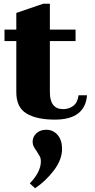

<svg xmlns="http://www.w3.org/2000/svg" viewBox="-20 -628 509 1024"><path d="M444 -120Q434 10 272 10Q176 10 121.5 -22.5Q67 -55 67 -136V-409H4V-470H67V-559L210 -608H246V-470H383V-409H246V-136Q246 -46 317 -46Q348 -46 371 -63.5Q394 -81 399 -120ZM311 166Q311 223 267.5 280.5Q224 338 167 376L139 350Q198 289 198 232Q198 217 192.5 206.5Q187 196 176 179Q165 164 159.5 153Q154 142 154 128Q154 102 174 83Q194 64 227 64Q263 64 287 91.5Q311 119 311 166Z"/></svg>

Font: Taviraj Bold
Style: Regular
Weight: 700
Designer: Katatrad Team
Foundry: CadsonDemak
Version: Version 1.030